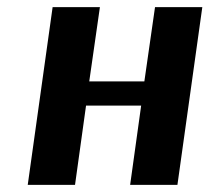

<svg xmlns="http://www.w3.org/2000/svg" viewBox="-20 -520 589 540"><path d="M128 -500H261L231 -291H386L416 -500H549L479 0H346L377 -223H222L191 0H58Z"/></svg>

Font: Arsenal SC
Style: Bold Italic
Weight: 700
Italic angle: -9.10001°
Designer: Andrij Shevchenko
Foundry: Stairsfor
Version: Version 2.001; ttfautohint (v1.8.4.7-5d5b)